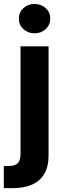

<svg xmlns="http://www.w3.org/2000/svg" viewBox="-50 -769 328 993"><path d="M56.2 -529.3H201.2V36.6Q201.2 92.3 179.4 129.6Q157.7 167 116.2 185.5Q74.7 204.1 14.6 204.1H-30.3V89.4H-3.4Q28.8 89.4 42.5 74.2Q56.2 59.1 56.2 26.9ZM128.9 -596.7Q94.2 -596.7 70.8 -618.7Q47.4 -640.6 47.4 -672.9Q47.4 -705.1 70.8 -726.8Q94.2 -748.5 128.4 -748.5Q163.1 -748.5 186.5 -726.8Q210 -705.1 210 -672.9Q210 -640.6 186.5 -618.7Q163.1 -596.7 128.9 -596.7Z"/></svg>

Font: Inter 24pt
Style: Bold
Weight: 700
Designer: Rasmus Andersson
Foundry: rsms
Version: Version 4.001;git-66647c0bb